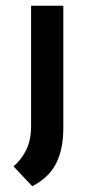

<svg xmlns="http://www.w3.org/2000/svg" viewBox="-20 -443 314 667"><path d="M92 204 27 135Q55 111 71.5 77Q88 43 88 -4V-423H200V2Q200 75 175 124.5Q150 174 92 204Z"/></svg>

Font: Josefin Sans Thin SemiBold
Style: Regular
Weight: 600
Version: Version 2.000